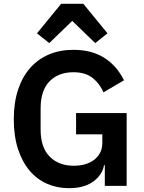

<svg xmlns="http://www.w3.org/2000/svg" viewBox="-20 -970 752 1002"><path d="M527 -108H523Q514 -57 466.5 -22.5Q419 12 340 12Q278 12 225.5 -11Q173 -34 134.5 -79.5Q96 -125 74 -192Q52 -259 52 -347Q52 -435 74.5 -502.5Q97 -570 138 -616Q179 -662 236 -686Q293 -710 363 -710Q457 -710 523 -669Q589 -628 627 -551L520 -488Q501 -533 463.5 -563Q426 -593 363 -593Q285 -593 238.5 -545.5Q192 -498 192 -405V-293Q192 -201 239 -153Q286 -105 365 -105Q396 -105 423 -112.5Q450 -120 470 -135Q490 -150 502 -172Q514 -194 514 -224V-269H377V-380H641V0H527ZM415 -950 541 -796 477 -745 357 -861 237 -745 173 -796 299 -950Z"/></svg>

Font: IBM Plex Sans SmBld
Style: Regular
Weight: 600
Designer: Mike Abbink, Paul van der Laan, Pieter van Rosmalen
Foundry: Bold Monday
Version: Version 3.005